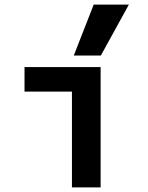

<svg xmlns="http://www.w3.org/2000/svg" viewBox="-20 -810 640 830"><path d="M291 0V-414H86V-520H415V0ZM416 -570H299L385 -790H537Z"/></svg>

Font: M PLUS Code Latin Expanded SemiBold
Style: Regular
Weight: 600
Width: 7
Designer: Coji Morishita
Foundry: UNDERFOREST DESIGN
Version: Version 1.002; ttfautohint (v1.8.3)